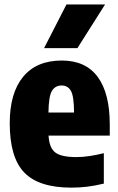

<svg xmlns="http://www.w3.org/2000/svg" viewBox="-20 -828 529 858"><path d="M299 10.5Q153.5 10.5 88.5 -57Q23.5 -124.5 23.5 -277Q23.5 -412.5 83.5 -485Q143.5 -557.5 256 -557.5Q362.5 -557.5 416.5 -484.5Q470.5 -411.5 470.5 -271.5V-222H197Q200 -167.5 226.8 -146.8Q253.5 -126 321 -126Q350.5 -126 381.2 -130.8Q412 -135.5 444 -143.5V-7.5Q404.5 2 370.2 6.2Q336 10.5 299 10.5ZM255.5 -446Q227 -446 212.2 -422.2Q197.5 -398.5 196.5 -325H311Q310.5 -398.5 296.8 -422.2Q283 -446 255.5 -446ZM177 -613 277 -808H449.5L326 -613Z"/></svg>

Font: Encode Sans Cnd XBd
Style: Regular
Weight: 800
Width: 3
Designer: Multiple Designers
Foundry: Impallari Type
Version: Version 3.002; ttfautohint (v1.8.3) -l 8 -r 50 -G 200 -x 14 